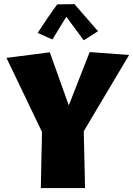

<svg xmlns="http://www.w3.org/2000/svg" viewBox="-20 -930 651 939"><path d="M396 -10.3 389.6 -288.1 611.3 -661.1 418.5 -675.3 316.4 -414.6 223.6 -674.3 11.7 -647 185.1 -285.2V-280.3C185.1 -242.2 184.1 -220.7 183.1 -182.6L179.7 -10.3ZM236.3 -736.8 304.2 -848.1 389.6 -732.9 459.5 -777.3 344.2 -909.7 259.8 -908.7C226.6 -863.3 194.8 -815.9 164.1 -769Z"/></svg>

Font: Luckiest Guy
Style: Regular
Weight: 400
Designer: Astigmatic (AOETI)
Foundry: Astigmatic (AOETI)
Version: Version 1.001